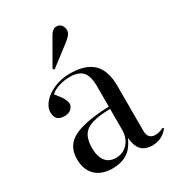

<svg xmlns="http://www.w3.org/2000/svg" viewBox="-189 -882 907 1002"><g transform="rotate(-30 264.5 -380.5)"><path d="M194 14Q128 14 91.5 -21.5Q55 -57 55 -121Q55 -171 81 -203.5Q107 -236 168.5 -254Q230 -272 336 -276V-398Q336 -460 312.5 -486Q289 -512 236 -512Q202 -512 169.5 -501.5Q137 -491 120 -474Q146 -444 156.5 -424.5Q167 -405 167 -392Q167 -375 152.5 -361.5Q138 -348 112 -348Q57 -348 57 -401Q57 -433 83 -462Q109 -491 152 -509Q195 -527 244 -527Q339 -527 384 -483Q429 -439 429 -347V-77Q429 -49 441.5 -37.5Q454 -26 473 -26Q498 -26 524 -40L529 -33Q506 -6 482 4Q458 14 434 14Q389 14 367 -10.5Q345 -35 341 -84Q316 -29 280 -7.5Q244 14 194 14ZM236 -25Q280 -25 308 -56.5Q336 -88 336 -138V-262Q269 -261 228.5 -249Q188 -237 170 -209Q152 -181 152 -132Q152 -81 173.5 -53Q195 -25 236 -25ZM188 -585 180 -593 268 -746Q285 -775 307 -775Q327 -775 337 -761.5Q347 -748 347 -731Q347 -716 336.5 -703.5Q326 -691 312 -680Z"/></g></svg>

Font: Literata 72pt
Style: Regular
Weight: 400
Designer: Latin by Veronika Burian and Jose Scaglione. Greek by Irene Vlachou. Cyrillic by Vera Evstafieva.
Foundry: TypeTogether
Version: Version 3.002